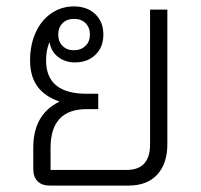

<svg xmlns="http://www.w3.org/2000/svg" viewBox="-20 -580 629 600"><path d="M503 -550V-130Q503 -69 471.5 -34.5Q440 0 381 0H136Q111 0 97.5 -13.5Q84 -27 84 -52V-119Q84 -222 165 -262V-263Q119 -279 96.5 -310.5Q74 -342 74 -391Q74 -440 91.5 -478.5Q109 -517 140.5 -538.5Q172 -560 211 -560Q252 -560 277.5 -536Q303 -512 303 -472Q303 -433 278.5 -409Q254 -385 214 -385Q183 -385 161 -402.5Q139 -420 135 -448Q124 -426 124 -391Q124 -287 251 -287H287V-239H251Q138 -239 138 -118V-49H376Q449 -49 449 -129V-550ZM162 -472Q162 -450 175.5 -436.5Q189 -423 211 -423Q233 -423 247 -436.5Q261 -450 261 -472Q261 -494 247.5 -507.5Q234 -521 211 -521Q189 -521 175.5 -507.5Q162 -494 162 -472Z"/></svg>

Font: Bai Jamjuree Light
Style: Regular
Weight: 300
Designer: Katatrad Aksorn Co.,Ltd.
Foundry: Cadson Demak Co.,Ltd.
Version: Version 1.000; ttfautohint (v1.6)